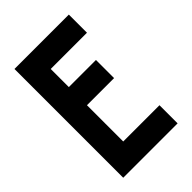

<svg xmlns="http://www.w3.org/2000/svg" viewBox="-236 -911 1011 1011"><g transform="rotate(-45 270.0 -405.0)"><path d="M67 -810H472V-675H202V-540H404V-405H202V-135H472V0H67Z"/></g></svg>

Font: Transit CAT
Style: Regular
Weight: 400
Designer: Peter Wiegel
Foundry: Peter Wiegel
Version: 1.000